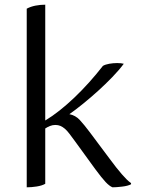

<svg xmlns="http://www.w3.org/2000/svg" viewBox="-20 -792 609 819"><path d="M94 -755Q111 -764 131.5 -768Q152 -772 173 -772V-278Q203 -296 234.5 -321Q266 -346 297.5 -376Q329 -406 360 -440.5Q391 -475 419 -511Q429 -517 446 -520Q463 -523 480 -523Q497 -523 508 -520Q488 -493 459 -463Q430 -433 398.5 -404.5Q367 -376 335 -350Q303 -324 276 -305Q302 -300 320.5 -280Q339 -260 363 -228L446 -117Q463 -94 476 -77.5Q489 -61 500 -48.5Q511 -36 520 -27Q529 -18 539 -11V-6Q526 1 501 4Q476 7 460 7Q447 2 430.5 -15.5Q414 -33 386 -71L301 -188Q287 -207 276.5 -221Q266 -235 256.5 -243Q247 -251 237.5 -255Q228 -259 216 -259Q204 -259 193 -254.5Q182 -250 173 -244V-8Q159 0 136.5 3.5Q114 7 94 7Z"/></svg>

Font: Gotu
Style: Regular
Weight: 400
Designer: Sarang Kulkarni & Kailash Malviya
Foundry: Ek Type
Version: Version 2.320;hotconv 1.0.109;makeotfexe 2.5.65596; ttfautoh